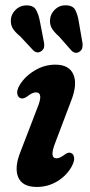

<svg xmlns="http://www.w3.org/2000/svg" viewBox="-20 -711 347 741"><path d="M198.5 -100Q212 -100 231 -115.5Q245.5 -125.5 255 -120Q264 -116.5 266 -103Q268 -89.5 257 -69Q237.5 -33.5 201.5 -11.5Q165.5 10.5 122 10.5Q66 10.5 50.2 -27.2Q34.5 -65 59.5 -126.5L123 -291.5Q137 -325 135.2 -339.8Q133.5 -354.5 118.5 -354.5Q104.5 -354.5 84 -338Q68.5 -327.5 58.5 -332.5Q48.5 -336.5 46.5 -350Q44.5 -363.5 56 -383Q76.5 -416.5 114 -439Q151.5 -461.5 193.5 -461.5Q246.5 -461.5 263.2 -423.8Q280 -386 254 -320.5L193 -159.5Q169.5 -100 198.5 -100ZM285 -622 298.5 -544Q299.5 -534.5 297.5 -526Q295.5 -517.5 287.5 -512Q271.5 -501 256.5 -515L207.5 -570.5Q186.5 -589 178.8 -604Q171 -619 173.5 -638.5Q176 -659 192.2 -674.5Q208.5 -690 230 -690.5Q260.5 -691.5 270.5 -672.5Q280.5 -653.5 285 -622ZM135 -623.5 150 -546Q151.5 -536.5 149.8 -528.2Q148 -520 140 -514Q124.5 -502.5 109 -516L58.5 -570Q37 -588 28.8 -602.2Q20.5 -616.5 22 -636.5Q24 -657 39.8 -672.8Q55.5 -688.5 77 -690Q108 -692 118.8 -673.5Q129.5 -655 135 -623.5Z"/></svg>

Font: Fraunces 72pt S100 SemiBold
Style: Italic
Weight: 600
Italic angle: -16°
Version: Version 1.000; ttfautohint (v1.8.3)